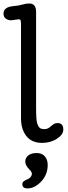

<svg xmlns="http://www.w3.org/2000/svg" viewBox="-32 -798 385 1082"><path d="M293 -104.5Q324.7 -104.5 324.7 -67.4Q324.7 -39.6 288.8 -16.1Q252.9 7.3 204.6 7.3Q123 7.3 95.7 -69.8Q86.4 -96.2 86.4 -132.3V-660.6Q86.4 -679.7 83.3 -684.6Q80.1 -689.5 74.2 -689.5L31.7 -683.6Q12.7 -683.6 0.2 -693.4Q-12.2 -703.1 -12.2 -720.7Q-12.2 -757.8 40.5 -763.2Q74.7 -766.1 94 -772.2Q113.3 -778.3 133.3 -778.3Q171.4 -778.3 171.4 -731.4V-188Q171.4 -119.6 178.2 -100.8Q185.1 -82 193.4 -76.2Q201.7 -70.3 219 -70.3Q236.3 -70.3 250.2 -82.5Q264.2 -94.7 272 -99.6Q279.8 -104.5 293 -104.5ZM123 263.7Q93.8 263.7 93.8 240.2Q93.8 224.6 113.3 216.8Q132.8 209 140.1 200.2Q147.5 191.4 147.5 180.9Q147.5 170.4 132.8 156.2Q110.4 133.8 110.4 112.8Q110.4 91.8 127.2 78.1Q144 64.5 174.6 64.5Q205.1 64.5 220.9 83.3Q236.8 102.1 236.8 131.8Q236.8 186 200.2 224.9Q163.6 263.7 123 263.7Z"/></svg>

Font: Oldenburg
Style: Regular
Weight: 400
Designer: Nicole Fally
Foundry: Nicole Fally
Version: Version 1.001